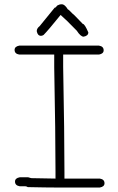

<svg xmlns="http://www.w3.org/2000/svg" viewBox="-20 -881 540 880"><path d="M68.4 -671.9H433.6Q455.1 -668.5 455.1 -650.4Q455.1 -634.8 433.6 -630.9H269.5V-574.2Q275.4 -267.1 275.4 -91.8V-62.5H437.5Q459 -59.1 459 -41Q459 -25.4 437.5 -21.5H242.2Q193.8 -21.5 107.4 -23.4Q101.1 -27.3 95.7 -27.3H70.3Q48.8 -30.8 48.8 -48.8Q48.8 -64.5 70.3 -68.4H109.4L123 -64.5Q199.7 -62.5 234.4 -62.5V-93.8Q234.4 -266.1 228.5 -572.3V-630.9H68.4Q46.9 -634.3 46.9 -652.3Q46.9 -668 68.4 -671.9ZM261.7 -861.3H263.7Q276.9 -861.3 291 -837.9Q294.4 -837.9 312.5 -818.4Q314.9 -818.4 359.4 -771.5Q368.2 -771.5 384.8 -732.4Q384.8 -716.8 363.3 -712.9Q349.6 -712.9 332 -740.2Q280.8 -793 257.8 -812.5Q200.2 -741.2 179.7 -720.7Q173.3 -716.8 168 -716.8Q152.3 -716.8 148.4 -738.3Q148.4 -751 162.1 -761.7L230.5 -845.7Q235.8 -845.7 242.2 -855.5Q252 -861.3 261.7 -861.3Z"/></svg>

Font: CEF Fonts CJK Mono
Style: Regular
Weight: 400
Designer: PartyBoss (派对大魔王)
Version: Release 2.25